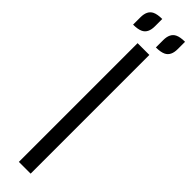

<svg xmlns="http://www.w3.org/2000/svg" viewBox="-304 -846 823 823"><g transform="rotate(45 108.0 -434.0)"><path d="M144.5 -0.5H73.2V-720.2H144.5ZM3.4 -762.7V-807.1Q3.4 -847.7 29.8 -860.4Q45.9 -868.2 74.7 -868.2V-823.7Q74.7 -783.2 48.3 -770.5Q32.2 -762.7 3.4 -762.7ZM141.6 -762.7V-807.1Q141.6 -847.7 168 -860.4Q184.1 -868.2 212.9 -868.2V-823.7Q212.9 -783.2 186.5 -770.5Q170.4 -762.7 141.6 -762.7Z"/></g></svg>

Font: Greenwashing Machine
Style: Regular
Weight: 400
Designer: Tup Wanders
Foundry: Free font, DO NOT SELL
Version: Version 1.00;August 10, 2023;FontCreator 11.5.0.2430 64-bit